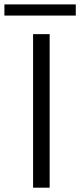

<svg xmlns="http://www.w3.org/2000/svg" viewBox="-78 -869 371 889"><path d="M-57.6 -848.6V-796.9H272.9V-848.6ZM75.2 0H151.9V-710.9H75.2Z"/></svg>

Font: Tuffy
Style: Regular
Weight: 500
Designer: Thatcher Ulrich, Karoly Barta and Michael Everson
Version: Version 001.270